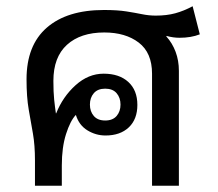

<svg xmlns="http://www.w3.org/2000/svg" viewBox="-20 -595 698 615"><path d="M92 0V-81Q92 -130 85.5 -167Q79 -204 72 -244Q65 -284 65 -341Q65 -450 130 -506.5Q195 -563 313 -563Q356 -563 384.5 -558.5Q413 -554 435 -549.5Q457 -545 479 -545Q514 -545 541.5 -552.5Q569 -560 597 -575L620 -485Q592 -474 555 -474Q535 -474 513 -480V-478Q532 -457 542.5 -429Q553 -401 553 -368V0H467V-359Q467 -426 424.5 -458.5Q382 -491 314 -491Q238 -491 194.5 -451.5Q151 -412 151 -336Q151 -300 153.5 -276Q156 -252 159 -232H160Q181 -285 222 -322Q263 -359 312 -359Q362 -359 391 -332.5Q420 -306 420 -259Q420 -213 392.5 -187Q365 -161 318 -161Q287 -161 260 -177.5Q233 -194 223 -227Q205 -208 191.5 -165.5Q178 -123 178 -65V0ZM317 -209Q341 -209 353.5 -223.5Q366 -238 366 -260Q366 -282 353.5 -296.5Q341 -311 317 -311Q293 -311 280.5 -296.5Q268 -282 268 -260Q268 -238 280.5 -223.5Q293 -209 317 -209Z"/></svg>

Font: Noto Sans Thai Looped
Style: Regular
Weight: 400
Designer: Sasikarn Vongin, Ben Mitchell
Foundry: The Fontpad Ltd
Version: Version 1.001; ttfautohint (v1.8.4.7-5d5b)